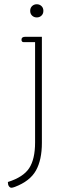

<svg xmlns="http://www.w3.org/2000/svg" viewBox="-20 -660 289 903"><path d="M122 -609Q122 -623 131 -631.5Q140 -640 153 -640Q166 -640 175 -631.5Q184 -623 184 -609Q184 -595 175 -586.5Q166 -578 153 -578Q140 -578 131 -586.5Q122 -595 122 -609ZM17 196Q90 173 117.5 130.5Q145 88 145 10V-462H90Q86 -462 83.5 -465Q81 -468 81 -473Q81 -487 99 -487H177V12Q177 92 149 142Q121 192 50 219Q39 223 34 223Q27 223 22 216Q17 209 17 196Z"/></svg>

Font: Maitree ExtraLight
Style: Regular
Weight: 275
Designer: CadsonDemak Team
Foundry: CadsonDemak
Version: Version 1.003